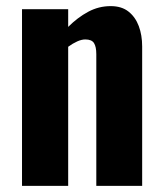

<svg xmlns="http://www.w3.org/2000/svg" viewBox="-20 -608 533 628"><path d="M52 0V-578H203V-520Q234 -551 268.5 -569.5Q303 -588 342 -588Q378 -588 400.5 -570Q423 -552 434 -522.5Q445 -493 445 -456V0H295V-431Q295 -455 287.5 -467Q280 -479 259 -479Q247 -479 232.5 -472.5Q218 -466 203 -455V0Z"/></svg>

Font: Oswald SemiBold
Style: Regular
Weight: 600
Designer: Vernon Adams
Foundry: Vernon Adams
Version: Version 4.103;gftools[0.9.33.dev8+g029e19f]